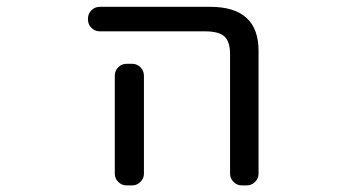

<svg xmlns="http://www.w3.org/2000/svg" viewBox="-20 -567 1040 566"><path d="M274.4 -474.6Q259.8 -474.6 249.5 -484.9Q239.3 -495.1 239.3 -509.8V-511.7Q239.3 -526.4 249.5 -536.6Q259.8 -546.9 274.4 -546.9H599.6Q742.2 -546.9 742.2 -417V-54.7Q742.2 -41 731.9 -30.8Q721.7 -20.5 708 -20.5H692.4Q678.7 -20.5 668.5 -30.8Q658.2 -41 658.2 -54.7V-407.2Q658.2 -444.3 641.6 -459.5Q625 -474.6 585 -474.6ZM370.1 -378.9Q383.8 -378.9 394 -368.7Q404.3 -358.4 404.3 -343.8V-99.6V-54.7Q404.3 -41 394 -30.8Q383.8 -20.5 370.1 -20.5H352.5Q338.9 -20.5 328.6 -30.8Q318.4 -41 318.4 -54.7V-99.6V-343.8Q318.4 -358.4 328.6 -368.7Q338.9 -378.9 352.5 -378.9Z"/></svg>

Font: Rounded-L Mgen+ 2m regular
Style: Regular
Weight: 400
Designer: [Source Han Sans]
Ryoko NISHIZUKA  (kana & ideographs); Paul D. Hunt (Latin, Greek & Cyrillic); Wenlong ZHANG  (bopomofo
Version: Version 1.059.20150602